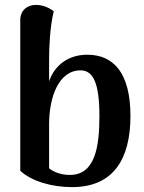

<svg xmlns="http://www.w3.org/2000/svg" viewBox="-20 -752 591 786"><path d="M275 14C445 14 514 -102 514 -277C514 -456 443 -528 337 -528C259 -528 203 -484 181 -419V-512C181 -555 184 -640 200 -706C188 -715 162 -732 127 -732C91 -732 63 -709 63 -670V-53C110 -9 194 14 275 14ZM268 -36C234 -35 200 -47 181 -63V-243C181 -354 220 -464 310 -464C363 -464 387 -408 387 -277C387 -153 370 -37 268 -36Z"/></svg>

Font: Arima Koshi ExtraBold
Style: Regular
Weight: 800
Designer: Joana Correia and Natanael Gama
Foundry: NDISCOVER
Version: Version 1.019;PS 001.019;hotconv 1.0.88;makeotf.lib2.5.64775